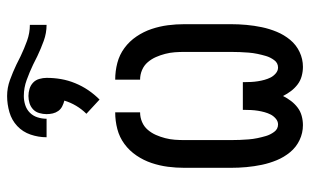

<svg xmlns="http://www.w3.org/2000/svg" viewBox="-186 -678 872 540"><g transform="rotate(-90 250.0 -408.0)"><path d="M168 8Q146 8 126 -1.5Q106 -11 92 -28Q78 -45 69.5 -65.5Q61 -86 56.5 -107.5Q52 -129 50 -151Q48 -173 48 -195V-325Q48 -349 51 -372Q54 -395 61.5 -417.5Q69 -440 82.5 -460Q96 -480 115 -494Q134 -508 157 -514Q180 -520 204 -520V-450Q190 -450 177 -444.5Q164 -439 155 -428.5Q146 -418 140.5 -405.5Q135 -393 131.5 -379.5Q128 -366 127 -352.5Q126 -339 126 -325V-195Q126 -182 126.5 -169.5Q127 -157 128 -144.5Q129 -132 131.5 -120Q134 -108 137.5 -96Q141 -84 149 -73Q157 -62 170 -62Q179 -62 186.5 -68.5Q194 -75 198 -83Q202 -91 204.5 -100Q207 -109 208.5 -118.5Q210 -128 210.5 -137.5Q211 -147 211 -156V-161H289V-156Q289 -147 289.5 -137.5Q290 -128 291.5 -118.5Q293 -109 295.5 -100Q298 -91 302 -83Q306 -75 313.5 -68.5Q321 -62 330 -62Q343 -62 351 -73Q359 -84 362.5 -96Q366 -108 368.5 -120Q371 -132 372 -144.5Q373 -157 373.5 -169.5Q374 -182 374 -195V-325Q374 -339 373 -352.5Q372 -366 368.5 -379.5Q365 -393 359.5 -405.5Q354 -418 345 -428.5Q336 -439 323 -444.5Q310 -450 296 -450V-520Q320 -520 343 -514Q366 -508 385 -494Q404 -480 417.5 -460Q431 -440 438.5 -417.5Q446 -395 449 -372Q452 -349 452 -325V-195Q452 -173 450 -151Q448 -129 443.5 -107.5Q439 -86 430.5 -65.5Q422 -45 408 -28Q394 -11 374 -1.5Q354 8 332 8Q319 8 306 4.5Q293 1 282.5 -7Q272 -15 264 -25.5Q256 -36 250 -48Q244 -36 236 -25.5Q228 -15 217.5 -7Q207 1 194 4.5Q181 8 168 8ZM186 -713H134Q134 -736 141.5 -758Q149 -780 165.5 -795.5Q182 -811 204.5 -817.5Q227 -824 250 -824Q273 -824 295 -816Q317 -808 338 -798L362 -786Q383 -776 405 -768Q427 -760 450 -760V-713Q427 -713 405 -721Q383 -729 362 -739L338 -751Q317 -761 295 -769Q273 -777 250 -777Q237 -777 224.5 -773Q212 -769 203 -760Q194 -751 190 -738.5Q186 -726 186 -713ZM240 -564 200 -601Q213 -614 222.5 -630Q232 -646 237 -663Q229 -665 221 -669Q213 -673 208 -680Q203 -687 201 -695.5Q199 -704 199 -713Q199 -723 202 -733.5Q205 -744 212.5 -751Q220 -758 230 -761Q240 -764 250 -764Q260 -764 270 -761Q280 -758 287.5 -751Q295 -744 298 -733.5Q301 -723 301 -713Q301 -692 297.5 -672Q294 -652 286 -632.5Q278 -613 266.5 -596Q255 -579 240 -564Z"/></g></svg>

Font: Iosevka SS18
Style: Regular
Weight: 400
Monospace: yes
Designer: Belleve Invis
Foundry: Belleve Invis
Version: Version 25.1.1; ttfautohint (v1.8.4)